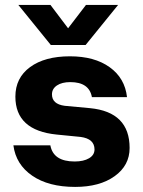

<svg xmlns="http://www.w3.org/2000/svg" viewBox="-20 -741 576 774"><path d="M325 -559.5H185L54 -721H183.5L254.5 -627L326.5 -721H456ZM305 -189 209 -198.5Q42 -215 42 -351.5Q42 -427 101.2 -470.5Q160.5 -514 262 -514Q361 -514 422.2 -470Q483.5 -426 492 -349.5H350.5Q339.5 -410 263.5 -410Q229.5 -410 209.5 -396.5Q189.5 -383 189.5 -360.5Q189.5 -321.5 240.5 -314.5L343 -305Q502.5 -289.5 502.5 -144.5Q502.5 -74 442.2 -30.8Q382 12.5 283 12.5Q175.5 12.5 109.8 -32.8Q44 -78 34 -155H183Q195 -90 281 -90Q317 -90 339 -103Q361 -116 361 -138.5Q361 -181.5 305 -189Z"/></svg>

Font: Overused Grotesk
Style: Bold
Weight: 710
Version: Version 0.004